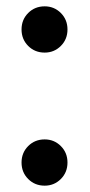

<svg xmlns="http://www.w3.org/2000/svg" viewBox="-20 -579 285 606"><path d="M121 7Q90 7 69 -14Q48 -35 48 -66Q48 -97 69 -118Q90 -139 121 -139Q151 -139 172 -118Q193 -97 193 -66Q193 -35 172 -14Q151 7 121 7ZM121 -413Q90 -413 69 -434Q48 -455 48 -486Q48 -517 69 -538Q90 -559 121 -559Q151 -559 172 -538Q193 -517 193 -486Q193 -455 172 -434Q151 -413 121 -413Z"/></svg>

Font: A Bank Premium Med
Style: Regular
Weight: 500
Designer: Ninad Kale (Devanagari), Jonny Pinhorn (Latin), Htun Naung (Myanmar)
Foundry: Indian Type Foundry
Version: 4.004